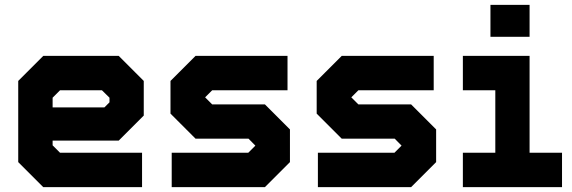

<svg xmlns="http://www.w3.org/2000/svg" viewBox="-20 -770 2355 790"><path d="M468.5 -540 571.5 -437V-294.5L468.5 -191.5H196.5V-172L227 -141.5H564.5V0H158L55 -103V-437L158 -540ZM432 -471 496 -408V-315L443 -262H124.5V-403L193.5 -471ZM432 -471H193.5L124.5 -403V-137L189.5 -73H502H189.5L124.5 -137V-262H443L496 -315V-408ZM399.5 -398.5H227L196.5 -368V-328H409.5L430.5 -349V-368Z M686.5 0V-141.5H1001.5L1032 -172V-169.5L1002.5 -199.5H784.5L681.5 -302.5V-437L784.5 -540H1163V-398.5H853L822.5 -368V-371L853 -340.5H1070L1173 -237.5V-103L1070 0ZM763.5 -72.5H1040.5L1102.5 -134.5V-213L1040.5 -272.5H809.5L753 -329.5V-408L814.5 -469.5H1086H814.5L753 -408V-329.5L809.5 -272.5H1040.5L1102.5 -213V-134.5L1040.5 -72.5H763.5Z M1288 0V-141.5H1603L1633.5 -172V-169.5L1604 -199.5H1386L1283 -302.5V-437L1386 -540H1764.5V-398.5H1454.5L1424 -368V-371L1454.5 -340.5H1671.5L1774.5 -237.5V-103L1671.5 0ZM1365 -72.5H1642L1704 -134.5V-213L1642 -272.5H1411L1354.5 -329.5V-408L1416 -469.5H1687.5H1416L1354.5 -408V-329.5L1411 -272.5H1642L1704 -213V-134.5L1642 -72.5H1365Z M1998 -618.5V-750H2159V-618.5ZM2079 -676H2078.5V-700H2079ZM1884.5 0V-141.5H2018V-398.5H1884.5V-540H2159V-141.5H2292.5V0ZM1947.5 -71H2230H2086V-469.5H1947.5H2086V-71H1947.5Z"/></svg>

Font: Tourney Black
Style: Regular
Weight: 900
Version: Version 1.015